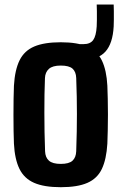

<svg xmlns="http://www.w3.org/2000/svg" viewBox="-20 -790 518 820"><path d="M239.5 9.5Q168.5 9.5 126 -9Q83.5 -27.5 63.2 -68.5Q43 -109.5 39.5 -176.5Q38.5 -198.5 38 -230.8Q37.5 -263 37.5 -299.2Q37.5 -335.5 38 -368.5Q38.5 -401.5 39.5 -424Q43.5 -492 63.8 -532.8Q84 -573.5 126.5 -591.5Q169 -609.5 239.5 -609.5Q311.5 -609.5 353.8 -590.5Q396 -571.5 415.5 -530.8Q435 -490 438.5 -424Q439.5 -401.5 440.2 -368.8Q441 -336 441 -300.5Q441 -265 440.2 -232.2Q439.5 -199.5 438.5 -176.5Q434.5 -109.5 415 -68.5Q395.5 -27.5 353.2 -9Q311 9.5 239.5 9.5ZM239.5 -90Q275 -90 289.8 -103.8Q304.5 -117.5 305.5 -144Q307 -188.5 307.8 -227.5Q308.5 -266.5 308.5 -303.2Q308.5 -340 307.8 -377.5Q307 -415 305.5 -457Q304.5 -483.5 289.8 -496.8Q275 -510 239.5 -510Q204.5 -510 188.8 -495.8Q173 -481.5 172 -456.5Q170.5 -423.5 170 -386Q169.5 -348.5 169.5 -308.2Q169.5 -268 170.2 -226.8Q171 -185.5 172.5 -144Q173.5 -117.5 189 -103.8Q204.5 -90 239.5 -90ZM336.5 -535Q333 -535 327.2 -535.2Q321.5 -535.5 313.5 -537V-601.5Q324 -601.5 328.5 -601.5Q333 -601.5 336.5 -601.5Q365.5 -601.5 378 -619Q390.5 -636.5 393 -677Q393.5 -687 393.8 -705.5Q394 -724 393.8 -742.5Q393.5 -761 393 -770.5H465.5Q466 -761 466.2 -742.5Q466.5 -724 466.2 -705.5Q466 -687 465.5 -677Q461.5 -604 430.2 -569.5Q399 -535 336.5 -535Z"/></svg>

Font: Big Shoulders Text Thin ExtraBold
Style: Regular
Weight: 800
Version: Version 2.002